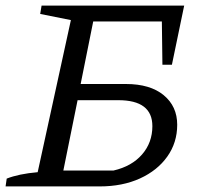

<svg xmlns="http://www.w3.org/2000/svg" viewBox="-31 -668 721 688"><path d="M-11 0 -7 -28Q36 -45 104 -51L223 -596L113 -618L118 -648H629L585 -436H551L549 -591H303L258 -367H420Q507 -367 555.5 -327Q604 -287 604 -221Q604 -157 568.5 -107Q533 -57 470.5 -28.5Q408 0 326 0ZM196 -57H376Q441 -72 478 -114.5Q515 -157 515 -216Q515 -309 393 -309H247Z"/></svg>

Font: Piazzolla SC
Style: Italic
Weight: 400
Italic angle: -11.3°
Designer: Juan Pablo del Peral
Foundry: Huerta Tipografica
Version: Version 1.330